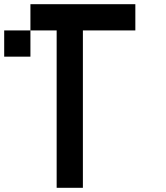

<svg xmlns="http://www.w3.org/2000/svg" viewBox="-20 -895 790 915"><path d="M0 -625V-750H125V-625ZM125 -750V-875H625V-750H375V0H250V-750Z"/></svg>

Font: Galmuri7 Regular
Style: Regular
Weight: 400
Designer: Lee Minseo (quiple)
Version: Version 2.399;hotconv 1.1.1;makeotfexe 2.6.0 DEVELOPMENT